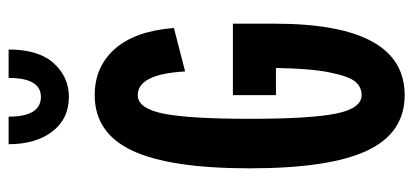

<svg xmlns="http://www.w3.org/2000/svg" viewBox="-277 -673 960 446"><g transform="rotate(-90 203.0 -450.0)"><path d="M205 -289V-389H371V-292Q371 10 205 10Q117 10 76 -77.5Q35 -165 35 -350Q35 -535 76 -622.5Q117 -710 205 -710Q271 -710 312.5 -663Q354 -616 361 -526L260 -500Q254 -610 205 -610Q174 -610 162 -550Q150 -490 150 -350Q150 -210 162 -150Q174 -90 205 -90Q224 -90 236.5 -105Q249 -120 258 -165.5Q267 -211 268 -289ZM311 -910Q311 -840 279 -805Q247 -770 201 -770Q150 -770 120.5 -808.5Q91 -847 91 -910H155Q155 -835 201 -835Q245 -835 245 -910Z"/></g></svg>

Font: Gully ECD Medium
Style: Regular
Weight: 500
Width: 2
Designer: jaikishan Patel
Foundry: MagicType
Version: Version 1.000;Glyphs 3.2 (3242)